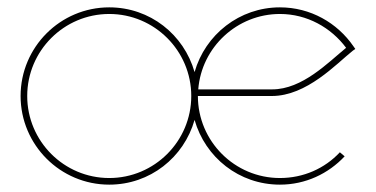

<svg xmlns="http://www.w3.org/2000/svg" viewBox="-20 -493 1022 522"><path d="M509 -167C538 -65 630 9 741 9C811 9 873 -21 917 -68L904 -79C863 -35 805 -9 741 -9C618 -9 518 -109 518 -232H718H719C814 -232 894 -319 939 -355L946 -360L941 -367C897 -431 824 -473 741 -473C631 -473 538 -399 509 -297C480 -399 388 -473 277 -473C144 -473 36 -365 36 -232C36 -99 144 9 277 9C388 9 480 -65 509 -167ZM519 -250C528 -365 625 -455 741 -455C815 -455 880 -418 921 -363C872 -323 802 -250 720 -250H719ZM54 -232C54 -355 154 -455 277 -455C400 -455 500 -355 500 -232C500 -109 400 -9 277 -9C154 -9 54 -109 54 -232Z"/></svg>

Font: Rawengulk
Style: Light
Weight: 300
Version: Version 0.9